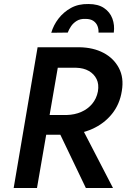

<svg xmlns="http://www.w3.org/2000/svg" viewBox="-20 -935 629 955"><path d="M247 -334 407 0H542L369 -334ZM167 -700 48 0H164L285 -700ZM218 -598H359Q396 -597 422 -582Q448 -567 460.5 -541.5Q473 -516 467 -480Q460 -444 438 -418Q416 -392 383.5 -378Q351 -364 312 -363H178L161 -265H307Q379 -267 438.5 -293.5Q498 -320 537 -368.5Q576 -417 586 -483Q597 -548 571.5 -596.5Q546 -645 495 -672Q444 -699 374 -700H236ZM235 -772Q246 -810 271 -842.5Q296 -875 333 -895.5Q370 -916 420 -915Q468 -915 497.5 -895Q527 -875 539 -842.5Q551 -810 546 -773H470Q471 -790 465 -805.5Q459 -821 444.5 -831Q430 -841 405 -841Q379 -842 361.5 -831Q344 -820 333.5 -804.5Q323 -789 317 -773Z"/></svg>

Font: Jost Medium
Style: Italic
Weight: 500
Italic angle: -5°
Version: Version 3.710